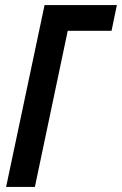

<svg xmlns="http://www.w3.org/2000/svg" viewBox="-20 -734 479 754"><path d="M4 0 155 -714H439L418 -613H246L117 0Z"/></svg>

Font: Noto Sans ExtraCondensed SemiBold
Style: Italic
Weight: 600
Width: 2
Italic angle: -12°
Designer: Monotype Design Team
Foundry: Monotype Imaging Inc.
Version: Version 2.013; ttfautohint (v1.8.4.7-5d5b)